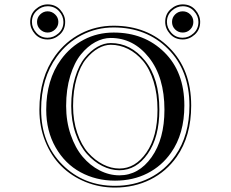

<svg xmlns="http://www.w3.org/2000/svg" viewBox="-20 -805 1040 866"><path d="M161.4 -672.1Q147 -686 147 -706.1Q147 -726.1 161.4 -740Q175.8 -753.9 194.8 -753.9Q213.9 -753.9 228.5 -740Q243.2 -726.1 243.2 -706.1Q243.2 -686 228.5 -672.1Q213.9 -658.2 194.8 -658.2Q175.8 -658.2 161.4 -672.1ZM770 -672.1Q755.9 -686 755.9 -706.1Q755.9 -726.1 770 -740Q784.2 -753.9 804.2 -753.9Q824.2 -753.9 838.1 -740Q852.1 -726.1 852.1 -706.1Q852.1 -686 838.1 -672.1Q824.2 -658.2 804.2 -658.2Q784.2 -658.2 770 -672.1ZM116.2 -706.1Q116.2 -741.2 140.6 -763.2Q165 -785.2 194.8 -785.2Q230 -785.2 252 -760.5Q273.9 -735.8 273.9 -706.1Q273.9 -670.9 249.5 -648.9Q225.1 -627 194.8 -627Q159.7 -627 137.9 -651.6Q116.2 -676.3 116.2 -706.1ZM124 -706.1Q124 -679.2 144 -657Q164.1 -634.8 194.8 -634.8Q221.7 -634.8 243.9 -654.8Q266.1 -674.8 266.1 -706.1Q266.1 -732.9 246.1 -754.9Q226.1 -776.9 194.8 -776.9Q168 -776.9 146 -756.8Q124 -736.8 124 -706.1ZM725.1 -706.1Q725.1 -741.2 749.5 -763.2Q773.9 -785.2 804.2 -785.2Q839.4 -785.2 861.1 -760.5Q882.8 -735.8 882.8 -706.1Q882.8 -670.9 858.4 -648.9Q834 -627 804.2 -627Q769 -627 747.1 -651.6Q725.1 -676.3 725.1 -706.1ZM732.9 -706.1Q732.9 -679.2 752.9 -657Q772.9 -634.8 804.2 -634.8Q831.1 -634.8 853 -654.8Q875 -674.8 875 -706.1Q875 -732.9 855 -754.9Q835 -776.9 804.2 -776.9Q777.3 -776.9 755.1 -756.8Q732.9 -736.8 732.9 -706.1ZM479.5 -633.8Q444.3 -633.8 409.7 -615Q375 -596.2 345.2 -559.8Q315.4 -523.4 296.9 -462.9Q278.3 -402.3 278.3 -327.1Q278.3 -257.3 298.8 -197.5Q319.3 -137.7 352.8 -98.1Q386.2 -58.6 429.4 -36.4Q472.7 -14.2 518.6 -14.2Q605.5 -14.2 663.6 -95.9Q721.7 -177.7 721.7 -310.1Q721.7 -457 651.9 -545.4Q582 -633.8 479.5 -633.8ZM811.5 -329.1Q811.5 -201.2 751.5 -116.2Q709.5 -56.2 644.8 -23.2Q580.1 9.8 498.5 9.8Q413.1 9.8 343 -28.3Q272.9 -66.4 230.7 -140.4Q188.5 -214.4 188.5 -310.1Q188.5 -444.8 254.9 -536.1Q296.9 -593.8 358.2 -626Q419.4 -658.2 492.7 -658.2Q630.9 -658.2 721.2 -569.3Q811.5 -480.5 811.5 -329.1ZM479.5 -603Q451.7 -603 423.1 -586.9Q394.5 -570.8 368.4 -539.3Q342.3 -507.8 325.9 -452.4Q309.6 -397 309.6 -327.1Q309.6 -260.7 328.4 -205.6Q347.2 -150.4 377.7 -116.2Q408.2 -82 444.8 -63.5Q481.4 -44.9 518.6 -44.9Q590.3 -44.9 640.4 -116.9Q690.4 -189 690.4 -310.1Q690.4 -380.9 672.6 -438Q654.8 -495.1 624.8 -530.5Q594.7 -565.9 557.4 -584.5Q520 -603 479.5 -603ZM479.5 -610.8Q569.8 -610.8 634.3 -531.2Q698.7 -451.7 698.7 -310.1Q698.7 -186.5 646.7 -111.8Q594.7 -37.1 518.6 -37.1Q479.5 -37.1 441.4 -56.4Q403.3 -75.7 371.8 -111.1Q340.3 -146.5 320.8 -202.9Q301.3 -259.3 301.3 -327.1Q301.3 -397.9 318.4 -454.6Q335.4 -511.2 362.3 -543.9Q389.2 -576.7 419.4 -593.8Q449.7 -610.8 479.5 -610.8ZM842.3 -329.1Q842.3 -191.4 777.3 -98.1Q730.5 -31.2 658.2 4.9Q585.9 41 498.5 41Q427.7 41 365 15.4Q302.2 -10.3 256.6 -55.7Q210.9 -101.1 184.3 -167Q157.7 -232.9 157.7 -310.1Q157.7 -455.6 229.5 -554.2Q276.4 -618.7 344.7 -653.8Q413.1 -689 492.7 -689Q644.5 -689 743.4 -590.1Q842.3 -491.2 842.3 -329.1ZM834.5 -329.1Q834.5 -487.8 737.8 -584.5Q641.1 -681.2 492.7 -681.2Q415.5 -681.2 348.6 -646.7Q281.7 -612.3 236.3 -549.3Q165.5 -452.1 165.5 -310.1Q165.5 -158.2 261.2 -62.5Q356.9 33.2 498.5 33.2Q584 33.2 654.3 -2Q724.6 -37.1 770.5 -103Q834.5 -194.3 834.5 -329.1Z"/></svg>

Font: Linux Libertine Initials
Style: Initials
Weight: 400
Designer: Philipp H. Poll
Foundry: Philipp H. Poll
Version: Version 5.0.6